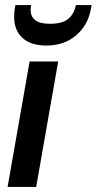

<svg xmlns="http://www.w3.org/2000/svg" viewBox="-20 -739 382 759"><path d="M10 0 97 -496H210L123 0ZM163 -559Q101 -559 68.5 -589.5Q36 -620 36 -671Q36 -684 37 -694.5Q38 -705 41 -719H103Q102 -714 101.5 -709Q101 -704 101 -700Q101 -674 119 -659.5Q137 -645 178 -645Q227 -645 250 -664.5Q273 -684 280 -719H342L339 -702Q327 -638 280 -598.5Q233 -559 163 -559Z"/></svg>

Font: Rethink Sans SemiBold
Style: Italic
Weight: 600
Italic angle: -10°
Designer: The Rethink Sans project authors (Hans Thiessen). DM Sans designed by Colophon Foundry.
Foundry: Rethink Communications LLC
Version: Version 1.001